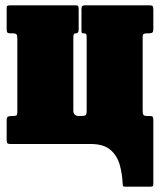

<svg xmlns="http://www.w3.org/2000/svg" viewBox="-20 -540 600 720"><path d="M305 -394.5Q305 -406 303.8 -410.5Q302.5 -415 294.5 -415H292.5Q287.5 -415 286.5 -418Q285.5 -421 285.5 -432V-505Q285.5 -514 288.2 -517Q291 -520 299.5 -520H541Q550 -520 552.5 -516.8Q555 -513.5 555 -504V-431Q555 -420.5 551 -417.8Q547 -415 537 -415H532Q522.5 -415 518.8 -412.8Q515 -410.5 515 -401V-127.5Q515 -114.5 517.5 -109.8Q520 -105 533 -105H542Q550.5 -105 552.8 -101.8Q555 -98.5 555 -90V146.5Q555 153 553.8 156.5Q552.5 160 545.5 160H449.5Q442.5 160 441.5 157.5Q440.5 155 440 148.5Q438.5 112.5 429 78.2Q419.5 44 394.2 22Q369 0 320 0H19Q10 0 7.5 -3.2Q5 -6.5 5 -16V-89Q5 -99.5 9.2 -102.2Q13.5 -105 23 -105H28Q38 -105 41.5 -107.2Q45 -109.5 45 -119V-392.5Q45 -405.5 42.5 -410.2Q40 -415 27 -415H18Q10 -415 7.5 -418.2Q5 -421.5 5 -430V-509Q5 -517.5 8.8 -518.8Q12.5 -520 20.5 -520H264Q272 -520 273.5 -516.5Q275 -513 275 -504.5V-429.5Q275 -415 265 -415H264.5Q259 -415 257 -411.8Q255 -408.5 255 -395.5V-125.5Q255 -105 276 -105H285Q297 -105 301 -108.2Q305 -111.5 305 -124.5Z"/></svg>

Font: Besley* Condensed Fatface
Style: Regular
Weight: 900
Width: 3
Designer: Owen Earl
Foundry: indestructible type*
Version: Version 3.000; ttfautohint (v1.8.3)